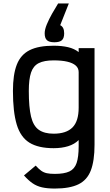

<svg xmlns="http://www.w3.org/2000/svg" viewBox="-20 -897 640 1113"><path d="M298 196Q254 196 223.5 189Q193 182 169 165.5Q145 149 119 120L187 63Q204 82 218.5 92.5Q233 103 251 107Q269 111 298 111Q352 111 382 97Q412 83 424 48Q436 13 436 -49V-85Q412 -61 375 -49.5Q338 -38 291 -38Q202 -38 150.5 -70Q99 -102 77 -175Q55 -248 55 -370Q55 -465 77.5 -522.5Q100 -580 151.5 -606Q203 -632 291 -632Q338 -632 374.5 -623.5Q411 -615 436 -595V-618H528V-58Q528 35 506.5 91Q485 147 434.5 171.5Q384 196 298 196ZM291 -122Q364 -122 400 -158Q436 -194 436 -273V-479Q436 -502 419 -517Q402 -532 370 -539.5Q338 -547 291 -547Q236 -547 204.5 -531Q173 -515 160 -476.5Q147 -438 147 -370Q147 -275 160 -221Q173 -167 205 -144.5Q237 -122 291 -122ZM295 -652Q265 -652 252 -664Q239 -676 239 -704Q239 -726 251.5 -756Q264 -786 282 -818Q300 -850 317 -877H379L329 -751Q352 -740 352 -704Q352 -676 339 -664Q326 -652 295 -652Z"/></svg>

Font: Victor Mono SemiBold
Style: Regular
Weight: 600
Monospace: yes
Designer: Rune Bjørnerås
Version: Version 1.561;gftools[0.9.30]